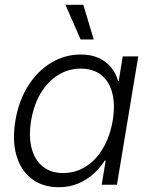

<svg xmlns="http://www.w3.org/2000/svg" viewBox="-20 -762 619 792"><path d="M222.7 10.3Q156.2 10.3 111.1 -24.2Q65.9 -58.6 47.9 -120.4Q29.8 -182.1 43.5 -264.2Q57.1 -346.2 95.7 -407.5Q134.3 -468.8 190.7 -502.9Q247.1 -537.1 313.5 -537.1Q356.9 -537.1 388.4 -522.2Q419.9 -507.3 439.5 -482.7Q459 -458 466.8 -428.2H469.7L486.3 -529.3H550.3L462.4 0H399.4L416 -99.6H412.1Q393.1 -69.3 365.2 -44.4Q337.4 -19.5 301.5 -4.6Q265.6 10.3 222.7 10.3ZM240.2 -48.3Q292.5 -48.3 334.7 -75.4Q377 -102.5 405.5 -151.4Q434.1 -200.2 444.8 -264.2Q455.6 -328.6 443.4 -377Q431.2 -425.3 398.2 -452.1Q365.2 -479 313 -479Q262.2 -479 219.5 -452.4Q176.8 -425.8 147.9 -377.4Q119.1 -329.1 108.4 -264.2Q97.7 -199.2 110.4 -150.6Q123 -102.1 156.2 -75.2Q189.5 -48.3 240.2 -48.3ZM312.5 -599.1 250 -742.2H323.7L366.7 -599.1Z"/></svg>

Font: Inter 24pt Light
Style: Italic
Weight: 300
Italic angle: -9.3988°
Designer: Rasmus Andersson
Foundry: rsms
Version: Version 4.001;git-66647c0bb